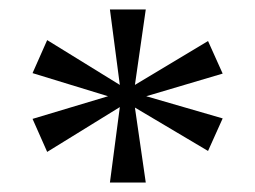

<svg xmlns="http://www.w3.org/2000/svg" viewBox="-20 -675 540 407"><path d="M49 -520 80 -590 234 -495 213 -655H289L266 -495L421 -588L452 -519L290 -471L452 -424L421 -355L266 -447L289 -288H213L234 -448L80 -353L49 -423L209 -471Z"/></svg>

Font: Libra Serif Modern
Style: Regular
Weight: 400
Designer: Stefan Peev, Context Ltd
Foundry: Stefan Peev, Context Ltd
Version: Version 1.000